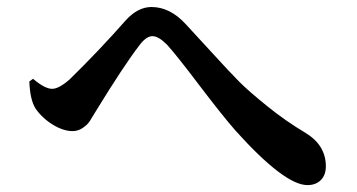

<svg xmlns="http://www.w3.org/2000/svg" viewBox="-20 -619 1040 559"><path d="M83 -303.7Q67.4 -329.1 65.4 -381.8L76.2 -389.6Q110.4 -360.4 131.8 -360.4Q151.4 -360.4 182.6 -387.7Q267.6 -470.7 346.7 -560.5Q381.8 -598.6 420.9 -598.6Q475.6 -598.6 521.5 -547.9Q540 -528.3 595.2 -467.8Q650.4 -407.2 677.2 -380.4Q704.1 -353.5 757.8 -310.1Q811.5 -266.6 869.1 -232.4Q928.7 -196.3 928.7 -134.8Q928.7 -109.4 914.1 -94.7Q899.4 -80.1 875 -80.1Q808.6 -80.1 666 -238.3Q626 -284.2 558.6 -373Q491.2 -461.9 465.8 -489.3Q441.4 -513.7 423.8 -513.7Q406.2 -513.7 386.7 -488.3Q338.9 -425.8 260.7 -297.9Q247.1 -275.4 241.2 -266.1Q235.4 -256.8 221.7 -247.1Q208 -237.3 191.4 -237.3Q164.1 -237.3 133.3 -256.3Q102.5 -275.4 83 -303.7Z"/></svg>

Font: GenRyuMin TW TTF Bold
Style: Regular
Weight: 700
Version: Version 1.300